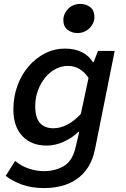

<svg xmlns="http://www.w3.org/2000/svg" viewBox="-20 -750 640 976"><path d="M204 206Q140 206 92 188.5Q44 171 9 144L57 68Q86 93 125 106.5Q164 120 203 120Q258 120 301.5 96Q345 72 362 8L383 -80H379Q347 -49 304 -29.5Q261 -10 217 -10Q139 -10 93.5 -58.5Q48 -107 48 -193Q48 -259 69 -315.5Q90 -372 126 -413.5Q162 -455 209.5 -479Q257 -503 310 -503Q361 -503 397 -484.5Q433 -466 452 -434H456L478 -491H563L463 8Q452 63 427.5 100.5Q403 138 368.5 161.5Q334 185 292 195.5Q250 206 204 206ZM252 -98Q287 -98 323 -117Q359 -136 391 -171L430 -354Q389 -415 325 -415Q293 -415 263 -399.5Q233 -384 210 -356Q187 -328 173 -290.5Q159 -253 159 -210Q159 -152 183 -125Q207 -98 252 -98ZM374 -582Q345 -582 323.5 -598.5Q302 -615 302 -648Q302 -664 308.5 -679Q315 -694 326.5 -705.5Q338 -717 353.5 -723.5Q369 -730 387 -730Q419 -730 439.5 -713Q460 -696 460 -664Q460 -647 453 -632Q446 -617 434.5 -606Q423 -595 407.5 -588.5Q392 -582 374 -582Z"/></svg>

Font: Source Code Pro Semibold
Style: Italic
Weight: 600
Italic angle: -11°
Monospace: yes
Designer: Paul D. Hunt, Teo Tuominen
Foundry: Adobe Systems Incorporated
Version: Version 1.050;PS 1.000;hotconv 16.6.51;makeotf.lib2.5.65220